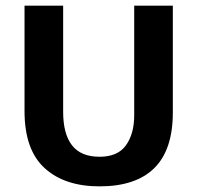

<svg xmlns="http://www.w3.org/2000/svg" viewBox="-20 -650 701 681"><path d="M67 -630H204V-253Q204 -175 235.5 -134.5Q267 -94 333 -94Q398 -94 427 -135Q456 -176 456 -241V-630H593V-251Q593 -119 527.5 -54Q462 11 333 11Q209 11 138 -54Q67 -119 67 -256Z"/></svg>

Font: Ek Mukta
Style: Bold
Weight: 700
Designer: Girish Dalvi and Yashodeep Gholap
Foundry: Ek Type
Version: Version 2.538;PS 1.002;hotconv 16.6.51;makeotf.lib2.5.65220;